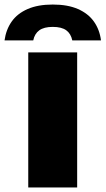

<svg xmlns="http://www.w3.org/2000/svg" viewBox="-69 -826 465 846"><path d="M55.5 0V-595H271V0ZM-49 -648Q-42.5 -695.5 -17.5 -731Q7.5 -766.5 52.8 -786.2Q98 -806 163.5 -806Q229.5 -806 274.5 -786.2Q319.5 -766.5 344.8 -731Q370 -695.5 376 -648H249.5Q243.5 -677.5 223 -692.5Q202.5 -707.5 163.5 -707.5Q125 -707.5 104.2 -692.5Q83.5 -677.5 77.5 -648Z"/></svg>

Font: Encode Sans SC Black
Style: Regular
Weight: 900
Version: Version 3.002